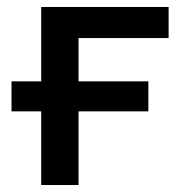

<svg xmlns="http://www.w3.org/2000/svg" viewBox="-20 -546 540 550"><path d="M98 -526H463V-437H205V-313H405V-227H205V-16H98V-227H13V-313H98Z"/></svg>

Font: D2Coding
Style: Bold
Weight: 700
Monospace: yes
Designer: Yong-Rak Park; Jeong-Hwan Yoon; Sang-Min Lee;
Foundry: NHN Corporation
Version: Version 1.3.2; Build 20180524